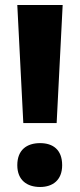

<svg xmlns="http://www.w3.org/2000/svg" viewBox="-20 -734 319 766"><path d="M206 -243 230 -714H49L73 -243ZM49 -75C49 -15 88 12 140 12C190 12 228 -15 228 -75C228 -137 191 -163 140 -163C87 -163 49 -136 49 -75Z"/></svg>

Font: Noto Sans Arabic UI SemiCondensed Extra
Style: Regular
Weight: 800
Width: 4
Designer: Nadine Chahine - Monotype Design Team
Foundry: Monotype Imaging Inc.
Version: Version 1.900